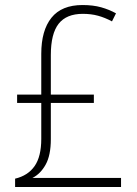

<svg xmlns="http://www.w3.org/2000/svg" viewBox="-20 -743 546 763"><path d="M308 -723Q350 -723 382 -714Q414 -705 441 -690L425 -658Q397 -673 369.5 -680.5Q342 -688 309 -688Q244 -688 213 -648.5Q182 -609 182 -524V-367H353V-334H182V-190Q182 -126 161.5 -89Q141 -52 109 -36H461V0H40V-33Q91 -45 117.5 -83Q144 -121 144 -191V-334H48V-367H144V-529Q144 -622 184.5 -672.5Q225 -723 308 -723Z"/></svg>

Font: Noto Sans Sinhala UI SemiCondensed ExtraLight
Style: Regular
Weight: 200
Width: 4
Designer: Jelle Bosma - Monotype Design Team
Foundry: Monotype Imaging Inc.
Version: Version 2.006; ttfautohint (v1.8.4.7-5d5b)